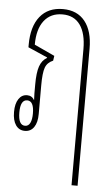

<svg xmlns="http://www.w3.org/2000/svg" viewBox="-52 -544 458 790"><g transform="rotate(5 176.5 -148.5)"><path d="M274 211V-351Q274 -416 249 -451Q224 -486 176 -486Q127 -486 100 -451Q73 -416 73 -352L157 -313L154 -293Q130 -283 122 -261Q114 -239 114 -187V-69Q114 -34 100.5 -14.5Q87 5 63 5Q39 5 25.5 -14.5Q12 -34 12 -69Q12 -103 25 -122.5Q38 -142 60 -142Q80 -142 90 -124Q89 -137 89 -152V-188Q89 -238 98 -264Q107 -290 128 -302V-304L48 -339V-349Q48 -425 81.5 -466.5Q115 -508 176 -508Q235 -508 267 -468Q299 -428 299 -355V211ZM62 -16Q76 -16 83 -30Q90 -44 90 -69Q90 -121 62 -121Q34 -121 34 -69Q34 -16 62 -16Z"/></g></svg>

Font: Noto Sans Thai Looped UI Condensed Thin
Style: Regular
Weight: 100
Width: 3
Designer: Cadson Demak Team
Foundry: Cadson Demak Co., Ltd.
Version: Version 1.000; ttfautohint (v1.8.4.7-5d5b)